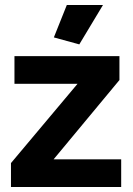

<svg xmlns="http://www.w3.org/2000/svg" viewBox="-20 -750 534 770"><path d="M24 -96 291 -414H38V-525H459V-429L195 -111H466V0H24ZM298 -572 196 -600 248 -730H393Z"/></svg>

Font: Raleway ExtraBold
Style: Regular
Weight: 800
Designer: Matt McInerney, Pablo Impallari, Rodrigo Fuenzalida
Foundry: Matt McInerney, Pablo Impallari, Rodrigo Fuenzalida
Version: Version 4.026